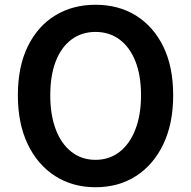

<svg xmlns="http://www.w3.org/2000/svg" viewBox="-20 -772 802 806"><path d="M381 14Q285 14 211.5 -33Q138 -80 96.5 -166.5Q55 -253 55 -372Q55 -492 96.5 -577Q138 -662 211.5 -707Q285 -752 381 -752Q478 -752 551 -706.5Q624 -661 665.5 -576.5Q707 -492 707 -372Q707 -253 665.5 -166.5Q624 -80 551 -33Q478 14 381 14ZM381 -101Q439 -101 482 -134.5Q525 -168 548.5 -229Q572 -290 572 -372Q572 -455 548.5 -514.5Q525 -574 482 -606Q439 -638 381 -638Q323 -638 280 -606Q237 -574 214 -514.5Q191 -455 191 -372Q191 -290 214 -229Q237 -168 280 -134.5Q323 -101 381 -101Z"/></svg>

Font: Noto Sans JP Thin SemiBold
Style: Regular
Weight: 600
Version: Version 2.004-H2;hotconv 1.0.118;makeotfexe 2.5.65603